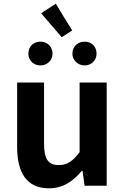

<svg xmlns="http://www.w3.org/2000/svg" viewBox="-20 -1008 677 1042"><path d="M559 -280V-560H485H412V-182C374 -132 344 -112 299 -112C244 -112 219 -142 219 -229V-560H73V-211C73 -70 125 14 246 14C323 14 376 -24 424 -81H428L439 0H559ZM152 -764C141 -752 134 -736 134 -717C134 -681 161 -653 199 -653C237 -653 265 -681 265 -717C265 -736 258 -752 246 -764C235 -775 218 -782 199 -782C180 -782 164 -775 152 -764ZM327 -915 283 -988 203 -936 259 -871 315 -806 372 -843ZM392 -672C404 -660 420 -653 439 -653C477 -653 504 -681 504 -717C504 -755 477 -782 439 -782C420 -782 404 -775 392 -764C380 -752 373 -736 373 -717C373 -699 380 -683 392 -672Z"/></svg>

Font: GenSekiGothic2 TW B
Style: Regular
Weight: 700
Version: Version 2.100;PS 2.1;hotconv 16.6.51;makeotf.lib2.5.65220 DE